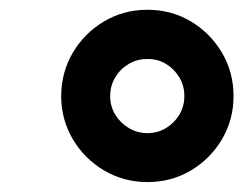

<svg xmlns="http://www.w3.org/2000/svg" viewBox="-20 -752 500 387"><path d="M277.3 -385Q229.3 -385 189.8 -408.4Q150.3 -431.8 126.9 -471.2Q103.5 -510.5 103.3 -558.3Q103.5 -606.4 126.9 -646Q150.3 -685.5 189.8 -708.9Q229.3 -732.3 277.3 -732.3Q325.3 -732.3 364.6 -708.9Q403.8 -685.5 427.3 -646Q450.7 -606.4 450.7 -558.3Q450.7 -510.5 427.3 -471.1Q403.8 -431.6 364.6 -408.3Q325.3 -385 277.3 -385ZM277.3 -483.6Q298 -483.8 314.7 -493.9Q331.4 -504 341.5 -520.9Q351.6 -537.8 351.6 -558.3Q351.6 -579.2 341.5 -596Q331.4 -612.9 314.7 -623.1Q298 -633.3 277.3 -633Q256.7 -633.3 239.6 -623.2Q222.5 -613.1 212.3 -596.1Q202.1 -579.1 202.1 -558.3Q202.1 -537.8 212.3 -520.9Q222.6 -504 239.6 -493.9Q256.7 -483.8 277.3 -483.6Z"/></svg>

Font: Adwaita Sans
Style: Italic
Weight: 400
Italic angle: -9.39999°
Designer: Rasmus Andersson
Foundry: rsms
Version: Version 4.001;git-9221beed3